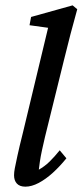

<svg xmlns="http://www.w3.org/2000/svg" viewBox="-20 -699 312 727"><path d="M76.2 7.8Q54.7 7.8 43.9 -3.9Q33.2 -15.6 33.2 -35.2Q33.2 -46.9 36.1 -62Q39.1 -77.1 45.9 -108.9Q52.7 -140.6 67.4 -199.2L162.1 -593.8L91.8 -603.5L97.7 -634.8L254.9 -678.7L272.5 -664.1Q258.8 -615.2 247.1 -570.3Q235.4 -525.4 222.7 -473.6L150.4 -180.7Q144.5 -156.2 139.2 -131.3Q133.8 -106.4 130.9 -86.4Q127.9 -66.4 127 -56.6Q148.4 -68.4 167.5 -86.9Q186.5 -105.5 206.1 -129.9L231.4 -99.6Q207 -69.3 180.2 -44.9Q153.3 -20.5 126.5 -6.3Q99.6 7.8 76.2 7.8Z"/></svg>

Font: Crimson Pro ExtraLight Medium
Style: Italic
Weight: 500
Italic angle: -12°
Version: Version 1.002